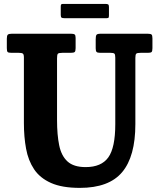

<svg xmlns="http://www.w3.org/2000/svg" viewBox="-20 -918 792 956"><path d="M530 -655H479Q465 -655 460.8 -659.5Q456.5 -664 456.5 -677.5V-722Q456.5 -738.5 460.2 -744.2Q464 -750 480.5 -750H716Q730 -750 734.5 -746Q739 -742 739 -727V-678Q739 -662.5 734.5 -658.8Q730 -655 716.5 -655H680.5Q663.5 -655 658.8 -651Q654 -647 654 -630V-300Q654 -139 588.2 -60.8Q522.5 17.5 377.5 17.5Q289 17.5 234 -7Q179 -31.5 149.8 -75.2Q120.5 -119 109.8 -177.8Q99 -236.5 99 -305V-632Q99 -648 93.2 -651.5Q87.5 -655 73 -655H37.5Q22 -655 18 -659Q14 -663 14 -678.5V-725.5Q14 -740.5 18.8 -745.2Q23.5 -750 38 -750H334.5Q347 -750 351.8 -746.2Q356.5 -742.5 356.5 -729V-678.5Q356.5 -663.5 352 -659.2Q347.5 -655 332 -655H290.5Q272 -655 268 -650.2Q264 -645.5 264 -627.5V-320Q264 -246.5 274.8 -194.2Q285.5 -142 316.2 -114Q347 -86 406.5 -86Q484.5 -86 519.2 -134.2Q554 -182.5 554 -300V-631Q554 -647 549.5 -651Q545 -655 530 -655ZM282.5 -843.5V-885Q282.5 -892 284.2 -895.2Q286 -898.5 292.5 -898.5H505.5Q515 -898.5 518.8 -895.8Q522.5 -893 522.5 -883V-842.5Q522.5 -834.5 521 -831Q519.5 -827.5 511.5 -827.5H300Q290.5 -827.5 286.5 -830.2Q282.5 -833 282.5 -843.5Z"/></svg>

Font: Besley* Narrow
Style: Bold
Weight: 700
Width: 4
Designer: Owen Earl
Foundry: indestructible type*
Version: Version 3.000; ttfautohint (v1.8.3)